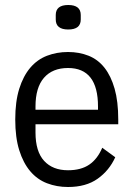

<svg xmlns="http://www.w3.org/2000/svg" viewBox="-20 -736 535 768"><path d="M252 12Q207 12 168 -3Q129 -18 101 -51Q73 -84 57 -135Q41 -186 41 -258Q41 -330 57 -381Q73 -432 101 -465Q129 -498 168 -513Q207 -528 252 -528Q297 -528 334.5 -513Q372 -498 398 -465Q424 -432 438.5 -381Q453 -330 453 -258V-239H122V-206Q122 -130 156.5 -92.5Q191 -55 252 -55Q304 -55 337 -77.5Q370 -100 389 -145L441 -107Q417 -54 370.5 -21Q324 12 252 12ZM252 -464Q190 -464 156 -425Q122 -386 122 -310V-297H372V-310Q372 -464 252 -464ZM253 -618Q203 -618 203 -658V-676Q203 -716 253 -716Q303 -716 303 -676V-658Q303 -618 253 -618Z"/></svg>

Font: IBM Plex Sans Condensed
Style: Regular
Weight: 400
Width: 3
Designer: Mike Abbink, Paul van der Laan, Pieter van Rosmalen
Foundry: Bold Monday
Version: Version 1.1